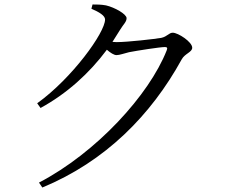

<svg xmlns="http://www.w3.org/2000/svg" viewBox="-20 -791 1040 857"><path d="M154 24 169 46C451 -71 654 -277 791 -526C805 -552 838 -558 838 -578C838 -604 775 -645 751 -645C734 -645 727 -628 700 -622C672 -617 549 -603 501 -603L482 -604L516 -658C531 -683 545 -693 545 -710C545 -728 492 -758 453 -767C431 -771 411 -771 393 -771L388 -752C423 -737 449 -721 449 -704C449 -646 302 -442 146 -330L161 -309C278 -373 378 -463 457 -569C473 -555 489 -545 500 -545C514 -545 535 -553 556 -558C592 -565 694 -581 716 -581C725 -581 729 -578 724 -566C646 -368 411 -110 154 24Z"/></svg>

Font: Harano Aji Mincho K1
Style: Regular
Weight: 400
Foundry: Masamichi Hosoda
Version: HaranoAjiMinchoK1-Regular version 20230610;ttx 4.39.4